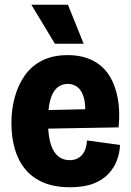

<svg xmlns="http://www.w3.org/2000/svg" viewBox="-20 -774 553 808"><path d="M275 14Q210 14 163.5 -5.5Q117 -25 87 -61Q57 -97 42.5 -146.5Q28 -196 28 -256Q28 -313 42 -364.5Q56 -416 84 -456Q112 -496 157 -519Q202 -542 265 -542Q325 -542 369 -520Q413 -498 439 -457.5Q465 -417 475.5 -361Q486 -305 479 -238L140 -232V-310L371 -315L337 -278Q342 -331 333 -362.5Q324 -394 306 -407.5Q288 -421 265 -421Q238 -421 219 -403.5Q200 -386 191 -351Q182 -316 182 -264Q182 -180 205.5 -140Q229 -100 273 -100Q291 -100 304.5 -106.5Q318 -113 327 -124Q336 -135 340.5 -150.5Q345 -166 346 -183L485 -164Q484 -132 472.5 -100.5Q461 -69 437 -43Q413 -17 373.5 -1.5Q334 14 275 14ZM211 -590 112 -754H266L332 -590Z"/></svg>

Font: Bricolage Grotesque 24pt SemiCondensed ExtraBold
Style: Regular
Weight: 800
Width: 4
Designer: Mathieu Triay
Foundry: Atelier Triay
Version: Version 1.001;gftools[0.9.33.dev8+g029e19f]